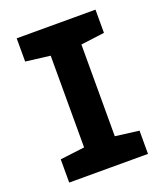

<svg xmlns="http://www.w3.org/2000/svg" viewBox="-133 -804 765 893"><g transform="rotate(-20 250.0 -357.0)"><path d="M55 0V-115L176 -130V-584L55 -599V-714H445V-599L328 -584V-130L445 -115V0Z"/></g></svg>

Font: Noto Sans Mono ExtraCondensed Black
Style: Regular
Weight: 900
Width: 2
Designer: Monotype Design Team
Foundry: Monotype Imaging Inc.
Version: Version 2.014